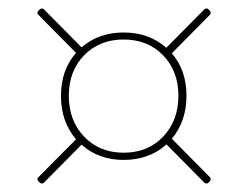

<svg xmlns="http://www.w3.org/2000/svg" viewBox="-20 -573 582 452"><path d="M71 -156.5 159 -245Q123.5 -286.5 123.5 -347.5Q123.5 -408 159 -448.5L71 -537.5Q65 -543 72 -549.5Q78.5 -556 84 -550.5L172 -461.5Q212 -496.5 271 -496.5Q331 -496.5 371.5 -460.5L460.5 -550.5Q466.5 -556 472.5 -549.5Q479 -543 473.5 -537.5L384.5 -447.5Q419 -407.5 419 -347.5Q419 -287.5 384.5 -246.5L473.5 -156.5Q479 -151 472.5 -144.5Q466.5 -138 460.5 -143.5L372 -233Q331 -196.5 271 -196.5Q212 -196.5 172 -232.5L84 -143.5Q78.5 -138 72 -144.5Q65 -151 71 -156.5ZM271 -213.5Q328.5 -213.5 364.2 -251.5Q400 -289.5 400 -347.5Q400 -405.5 364 -442.8Q328 -480 271 -480Q214.5 -480 178.2 -443Q142 -406 142 -347.5Q142 -289 178.2 -251.2Q214.5 -213.5 271 -213.5Z"/></svg>

Font: Fraunces 72pt S000 Thin
Style: Regular
Weight: 100
Version: Version 1.000; ttfautohint (v1.8.3)